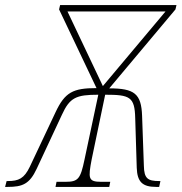

<svg xmlns="http://www.w3.org/2000/svg" viewBox="-79 -734 713 754"><path d="M-59 0H-49C9 0 37 -11 65 -71L164 -283C195 -351 220 -362 307 -362L253 -108C237 -31 228 -20 178 -20H143L139 0H350L354 -20H318C267 -20 267 -34 281 -108L334 -362C431 -362 450 -354 452 -270L458 -75C460 -20 480 0 534 0H546L551 -23H546C501 -23 487 -33 486 -83L479 -279C476 -366 449 -387 350 -387L610 -697L614 -714H157L153 -697L300 -388C208 -388 176 -372 139 -293L38 -79C16 -33 -6 -23 -48 -23H-53ZM325 -396 186 -689H571Z"/></svg>

Font: Noto Serif SemiCondensed Thin
Style: Italic
Weight: 100
Width: 4
Italic angle: -12°
Designer: Monotype Design Team
Foundry: Monotype Imaging Inc.
Version: Version 2.013